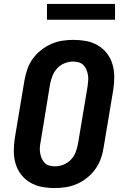

<svg xmlns="http://www.w3.org/2000/svg" viewBox="-20 -945 640 973"><path d="M257 8Q224 8 192 2Q160 -4 133 -20Q106 -36 87 -60.5Q68 -85 59 -115.5Q50 -146 50 -179Q50 -212 55 -245L104 -538Q109 -566 118.5 -594Q128 -622 145.5 -646.5Q163 -671 187.5 -690.5Q212 -710 239 -722Q266 -734 295 -738.5Q324 -743 352 -743Q385 -743 417 -737Q449 -731 476 -715Q503 -699 522 -674.5Q541 -650 550 -619.5Q559 -589 559 -556Q559 -523 554 -490L505 -197Q501 -169 491 -141Q481 -113 463.5 -88.5Q446 -64 422 -44.5Q398 -25 370.5 -13Q343 -1 314 3.5Q285 8 257 8ZM259 -102Q280 -102 301.5 -110.5Q323 -119 339 -135.5Q355 -152 363 -173Q371 -194 375 -215L424 -508Q426 -523 427 -537.5Q428 -552 425.5 -566Q423 -580 417.5 -593Q412 -606 402.5 -615.5Q393 -625 379 -629Q365 -633 350 -633Q329 -633 307.5 -624.5Q286 -616 270.5 -599.5Q255 -583 246.5 -562Q238 -541 234 -520L186 -227Q183 -212 182 -197.5Q181 -183 183.5 -169Q186 -155 191.5 -142Q197 -129 206.5 -119.5Q216 -110 230 -106Q244 -102 259 -102ZM563 -845H218V-925H563Z"/></svg>

Font: Iosevka SS04 XBd Ex
Style: Italic
Weight: 800
Width: 7
Italic angle: -9°
Monospace: yes
Designer: Belleve Invis
Foundry: Belleve Invis
Version: Version 19.0.0; ttfautohint (v1.8.4)